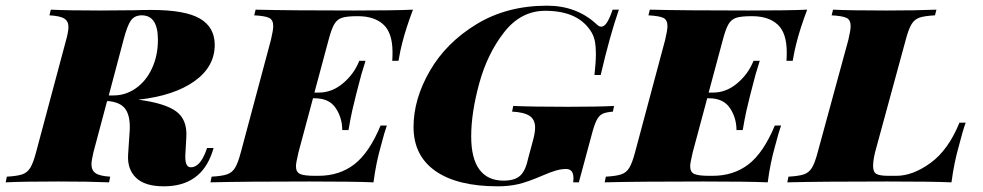

<svg xmlns="http://www.w3.org/2000/svg" viewBox="-69 -642 3462 676"><path d="M660 -121H683L679 -108Q639 14 508 14Q441 14 410 -16Q379 -46 382 -97L387 -173Q388 -181 388 -195Q388 -238 371 -260Q354 -282 313 -286H308L260 -106Q253 -76 253 -64Q253 -42 268 -32Q283 -22 319 -20L315 0Q246 -3 137 -3Q11 -3 -49 0L-45 -20Q-9 -22 9 -28Q27 -34 37.5 -51Q48 -68 58 -106L164 -502Q172 -531 172 -547Q172 -567 157.5 -576.5Q143 -586 105 -588L110 -608Q168 -605 282 -605L405 -606Q429 -607 464 -607Q583 -607 635 -576.5Q687 -546 687 -484Q687 -407 615.5 -356Q544 -305 418 -291Q511 -279 551 -250Q591 -221 587 -158L584 -105Q582 -79 586.5 -66Q591 -53 603 -53Q634 -53 655 -107ZM366 -502 314 -306H331Q373 -306 409 -331Q445 -356 466 -401Q487 -446 487 -502Q487 -588 430 -588Q405 -588 392 -570Q379 -552 366 -502Z M1385 -608Q1360 -542 1347 -490Q1341 -468 1334 -428H1312Q1313 -439 1313 -458Q1313 -526 1281 -555.5Q1249 -585 1191 -585H1188Q1153 -585 1135.5 -579.5Q1118 -574 1108 -557Q1098 -540 1088 -502L1038 -316H1053Q1100 -316 1139 -349Q1178 -382 1196 -428H1218Q1202 -379 1191 -333L1184 -306Q1177 -279 1171 -252Q1165 -225 1158 -184H1136Q1136 -227 1113 -261.5Q1090 -296 1039 -296H1033L982 -106Q973 -68 973 -57Q973 -36 987.5 -29.5Q1002 -23 1039 -23H1052Q1126 -23 1178.5 -63.5Q1231 -104 1271 -200H1293Q1285 -178 1272 -128Q1255 -69 1246 0Q1178 -3 1020 -3Q788 -3 672 0L676 -20Q712 -22 730 -28Q748 -34 758.5 -51Q769 -68 779 -106L885 -502Q893 -536 893 -550Q893 -572 878.5 -579Q864 -586 826 -588L831 -608Q946 -605 1178 -605Q1322 -605 1385 -608Z M1949 0Q1950 -5 1950 -15Q1950 -47 1924 -47Q1907 -47 1888 -41.5Q1869 -36 1839 -23Q1788 -1 1755 6.5Q1722 14 1684 14Q1541 14 1464 -40Q1387 -94 1387 -195Q1387 -293 1444.5 -392.5Q1502 -492 1609 -557Q1716 -622 1857 -622Q1961 -622 2031 -557Q2040 -548 2048 -548Q2058 -548 2067.5 -562Q2077 -576 2088 -608H2110Q2078 -516 2046 -378H2024Q2029 -421 2029 -453Q2029 -477 2026 -494Q2023 -511 2015 -526Q1970 -604 1851 -604Q1765 -604 1706 -528.5Q1647 -453 1618.5 -349Q1590 -245 1590 -162Q1590 -84 1619 -45Q1648 -6 1704 -6Q1744 -6 1763 -24Q1782 -42 1791 -86L1809 -153Q1815 -176 1815 -193Q1815 -221 1795.5 -234Q1776 -247 1734 -249L1738 -269Q1806 -266 1929 -266Q2039 -266 2093 -269L2089 -249Q2064 -247 2052 -241Q2040 -235 2031.5 -218.5Q2023 -202 2013 -163L1969 0Z M2773 -608Q2748 -542 2735 -490Q2729 -468 2722 -428H2700Q2701 -439 2701 -458Q2701 -526 2669 -555.5Q2637 -585 2579 -585H2576Q2541 -585 2523.5 -579.5Q2506 -574 2496 -557Q2486 -540 2476 -502L2426 -316H2441Q2488 -316 2527 -349Q2566 -382 2584 -428H2606Q2590 -379 2579 -333L2572 -306Q2565 -279 2559 -252Q2553 -225 2546 -184H2524Q2524 -227 2501 -261.5Q2478 -296 2427 -296H2421L2370 -106Q2361 -68 2361 -57Q2361 -36 2375.5 -29.5Q2390 -23 2427 -23H2440Q2514 -23 2566.5 -63.5Q2619 -104 2659 -200H2681Q2673 -178 2660 -128Q2643 -69 2634 0Q2566 -3 2408 -3Q2176 -3 2060 0L2064 -20Q2100 -22 2118 -28Q2136 -34 2146.5 -51Q2157 -68 2167 -106L2273 -502Q2281 -536 2281 -550Q2281 -572 2266.5 -579Q2252 -586 2214 -588L2219 -608Q2334 -605 2566 -605Q2710 -605 2773 -608Z M3307 -128Q3290 -69 3281 0Q3213 -3 3055 -3Q2819 -3 2703 0L2707 -20Q2743 -22 2761 -28Q2779 -34 2789.5 -51Q2800 -68 2810 -106L2918 -502Q2926 -536 2926 -550Q2926 -572 2911.5 -579Q2897 -586 2859 -588L2864 -608Q2923 -605 3053 -605Q3157 -605 3228 -608L3223 -588Q3186 -586 3168.5 -580Q3151 -574 3140.5 -557Q3130 -540 3120 -502L3012 -106Q3005 -77 3005 -57Q3005 -36 3017 -29.5Q3029 -23 3059 -23H3087Q3145 -23 3207.5 -68.5Q3270 -114 3309 -210H3331Q3321 -183 3307 -128Z"/></svg>

Font: Playfair Display SC Black
Style: Italic
Weight: 900
Italic angle: -14°
Designer: Claus Eggers Sørensen
Foundry: Claus Eggers Sørensen
Version: Version 1.200; ttfautohint (v1.6)